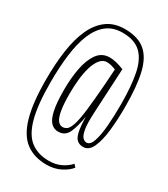

<svg xmlns="http://www.w3.org/2000/svg" viewBox="-203 -803 893 1020"><g transform="rotate(30 243.5 -293.5)"><path d="M253 123Q178 123 127 86Q76 49 50.5 -37Q25 -123 25 -269Q25 -365 36.5 -445.5Q48 -526 74.5 -585Q101 -644 145.5 -677Q190 -710 255 -710Q335 -710 380 -672.5Q425 -635 443.5 -556Q462 -477 462 -352Q462 -273 454.5 -206Q447 -139 428 -97.5Q409 -56 374 -56Q351 -56 336.5 -68.5Q322 -81 315 -112.5Q308 -144 307 -203Q297 -139 279 -99.5Q261 -60 218 -60Q192 -60 173.5 -79Q155 -98 145 -143.5Q135 -189 135 -269Q135 -339 146.5 -400.5Q158 -462 185.5 -500.5Q213 -539 261 -539Q281 -539 302.5 -533.5Q324 -528 349 -518L335 -248Q331 -177 337 -142.5Q343 -108 354.5 -96.5Q366 -85 378 -85Q401 -85 413.5 -122Q426 -159 431 -219.5Q436 -280 436 -351Q436 -463 421 -538Q406 -613 366.5 -650Q327 -687 254 -687Q195 -687 156 -655.5Q117 -624 94.5 -568Q72 -512 62.5 -435.5Q53 -359 53 -268Q53 -129 75 -49Q97 31 141.5 65Q186 99 253 99Q295 99 327.5 83Q360 67 380 44L394 60Q376 84 338 103.5Q300 123 253 123ZM226 -93Q242 -93 254 -103Q266 -113 276 -144.5Q286 -176 293.5 -238Q301 -300 309 -405L315 -497Q283 -510 260 -510Q236 -510 218.5 -488.5Q201 -467 190.5 -432Q180 -397 175.5 -354Q171 -311 171 -268Q171 -200 178 -162Q185 -124 197.5 -108.5Q210 -93 226 -93Z"/></g></svg>

Font: Georama Condensed ExtraLight
Style: Regular
Weight: 200
Width: 3
Designer: Jean-Baptiste Levee
Foundry: Production Type
Version: Version 1.000